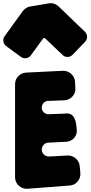

<svg xmlns="http://www.w3.org/2000/svg" viewBox="-45 -1163 563 1185"><path d="M125 2Q94 4 71 -17Q48 -38 48 -70V-643Q48 -672 67.5 -692.5Q87 -713 116 -715L342 -726Q372 -727 394 -707.5Q416 -688 418 -658L420 -619Q422 -589 402 -567.5Q382 -546 352 -544L248 -540H247Q230 -537 220.5 -523Q211 -509 213 -492Q216 -478 226.5 -468.5Q237 -459 252 -458Q282 -459 307 -460Q328 -461 345 -461.5Q362 -462 363 -463Q393 -464 407 -445Q421 -426 425 -396Q426 -387 427 -379L429 -361Q431 -332 412 -311Q393 -290 364 -288Q359 -288 340.5 -287Q322 -286 301 -285Q276 -283 247 -282H246Q229 -278 219.5 -262.5Q210 -247 214 -230Q218 -216 228 -207.5Q238 -199 252 -197Q261 -197 271 -198Q279 -198 289.5 -198.5Q300 -199 311 -200Q337 -201 370 -203Q399 -205 422 -185.5Q445 -166 447 -137L451 -95Q453 -65 434 -42.5Q415 -20 385 -18ZM146 -822Q135 -807 117 -804Q99 -801 84 -812L-6 -878Q-21 -889 -24 -907Q-27 -925 -16 -940L96 -1095Q115 -1119 142 -1123L255 -1142Q290 -1148 317 -1123L478 -968Q492 -955 492.5 -937Q493 -919 480 -905L404 -826Q391 -812 372.5 -811.5Q354 -811 341 -824L235 -925Q232 -929 227 -928.5Q222 -928 220 -924Z"/></svg>

Font: d puntillas B to tiptoe
Style: Regular
Weight: 400
Designer: deFharo
Foundry: deFharo.com
Version: Version 1.001 2012